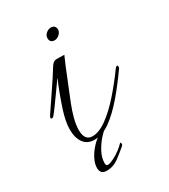

<svg xmlns="http://www.w3.org/2000/svg" viewBox="-138 -464 584 664"><g transform="rotate(-30 153.5 -132.0)"><path d="M109 17Q81 17 66.5 -3Q52 -23 52 -56Q52 -72 55.5 -90Q59 -108 65 -127Q74 -155 86 -187Q98 -219 105 -232Q103 -231 94.5 -219Q86 -207 73.5 -189.5Q61 -172 48 -154Q35 -136 25 -124Q22 -121 18 -121Q14 -121 14 -124Q14 -127 18 -134Q46 -176 69 -209.5Q92 -243 111 -274Q121 -291 135 -290.5Q149 -290 165 -290Q161 -282 149.5 -254Q138 -226 124.5 -192.5Q111 -159 101 -134Q91 -109 84.5 -84Q78 -59 78 -39Q78 3 109 3Q136 3 168 -20.5Q200 -44 232.5 -81Q265 -118 294 -158Q299 -166 304 -166Q307 -166 307 -161Q307 -157 305 -153V-154Q272 -107 238.5 -68Q205 -29 173 -6Q141 17 109 17ZM162 -350Q143 -350 143 -369Q143 -379 152 -387Q161 -395 172 -395Q180 -395 185 -390Q190 -385 190 -377Q190 -367 181 -358.5Q172 -350 162 -350ZM92 131Q67 131 67 106Q67 82 86 54Q101 33 117.5 19.5Q134 6 153 -6Q159 -10 167.5 -10.5Q176 -11 171 -7Q156 1 139 19.5Q122 38 110 60.5Q98 83 98 105Q98 115 106 115Q111 115 116 113Q121 111 128 108Q143 101 157.5 90Q172 79 179 71L180 70Q182 70 183 74.5Q184 79 180 83Q164 97 141.5 114Q119 131 92 131Z"/></g></svg>

Font: Gwendolyn
Style: Regular
Weight: 400
Designer: Robert E. Leuschke
Foundry: Robert E. Leuschke
Version: Version 1.010; ttfautohint (v1.8.3)